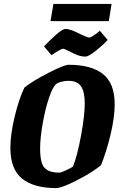

<svg xmlns="http://www.w3.org/2000/svg" viewBox="-20 -950 609 981"><path d="M33 -195Q33 -263 55 -354.5Q77 -446 105 -503Q148 -537 228 -578Q308 -619 331 -619Q447 -619 506.5 -571.5Q566 -524 566 -417Q566 -351 545 -263Q524 -175 496 -106Q466 -81 418.5 -53.5Q371 -26 328 -7.5Q285 11 268 11Q152 11 92.5 -37.5Q33 -86 33 -195ZM353 -99Q375 -154 394 -257Q413 -360 413 -421Q413 -482 393.5 -509.5Q374 -537 331 -537Q303 -537 277 -527Q254 -518 233 -458Q212 -398 198.5 -321Q185 -244 185 -192Q185 -146 193 -119.5Q201 -93 222.5 -80.5Q244 -68 284 -68Q291 -68 317.5 -80Q344 -92 353 -99ZM334 -688Q308 -701 302 -701Q292 -701 243 -668L205 -713Q230 -740 264.5 -771Q299 -802 315 -802Q330 -802 349 -794.5Q368 -787 394 -774Q401 -771 415.5 -764.5Q430 -758 436 -758Q443 -758 460.5 -770Q478 -782 490 -793L530 -746Q511 -724 472 -692.5Q433 -661 417 -661Q396 -661 377 -668Q358 -675 334 -688ZM238 -842 253 -930H550L536 -842Z"/></svg>

Font: Grenze
Style: Bold Italic
Weight: 700
Italic angle: -10°
Designer: Renata Polastri
Foundry: Omnibus-Type
Version: Version 1.002; ttfautohint (v1.8)